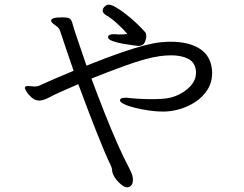

<svg xmlns="http://www.w3.org/2000/svg" viewBox="-20 -761 1040 819"><path d="M471 -615Q475 -615 479.5 -614.5Q484 -614 489 -614Q497 -614 505.5 -614.5Q514 -615 523 -616Q507 -636 480.5 -660Q454 -684 436 -694Q418 -704 418 -716Q418 -727 430 -736Q435 -741 444 -741Q455 -741 475 -729.5Q495 -718 518.5 -699.5Q542 -681 563.5 -660.5Q585 -640 600 -623Q604 -618 604 -607Q604 -594 597 -579.5Q590 -565 570 -565Q569 -565 549.5 -567.5Q530 -570 504.5 -574.5Q479 -579 460 -586Q441 -593 441 -602V-605Q445 -615 463 -615ZM816 -458Q812 -495 783 -510Q754 -525 710 -525Q688 -525 661.5 -521.5Q635 -518 598 -508Q561 -498 506 -478Q451 -458 370 -426Q397 -353 425.5 -281Q454 -209 480.5 -149Q507 -89 527 -52Q541 -24 544 -14.5Q547 -5 547 8Q547 28 532 36Q530 37 528 37.5Q526 38 524 38Q512 38 499 28Q486 18 476 5Q466 -8 462 -18Q458 -29 458 -36.5Q458 -44 453 -54Q428 -106 391.5 -198.5Q355 -291 314 -402Q277 -386 244 -371.5Q211 -357 185 -343Q163 -332 148 -332Q130 -332 116 -344Q102 -356 94 -369Q86 -382 86 -385Q86 -388 87 -389Q88 -394 98 -394Q102 -394 107 -393.5Q112 -393 116 -393Q118 -393 121 -392.5Q124 -392 127 -392Q141 -392 148 -396Q209 -424 294 -459Q279 -503 264 -546.5Q249 -590 235 -633Q234 -636 229 -642Q224 -648 220 -650Q216 -653 207 -660Q198 -667 198 -673Q198 -687 246 -687Q269 -687 277.5 -681.5Q286 -676 291 -654Q302 -617 317.5 -573Q333 -529 349 -481Q439 -517 499 -537.5Q559 -558 598.5 -568Q638 -578 663.5 -580.5Q689 -583 708 -583Q785 -583 831.5 -553.5Q878 -524 884 -465Q884 -461 884.5 -457.5Q885 -454 885 -451Q885 -410 865.5 -379Q846 -348 814.5 -327Q783 -306 746.5 -295.5Q710 -285 676 -285Q648 -285 616.5 -289.5Q585 -294 556.5 -301Q528 -308 510 -316.5Q492 -325 492 -333Q492 -344 513 -344H521Q547 -341 574.5 -339.5Q602 -338 627 -338Q652 -338 672.5 -339.5Q693 -341 705 -344Q750 -355 783 -384.5Q816 -414 816 -450Z"/></svg>

Font: Moon Stars Kai T HW
Style: Regular
Weight: 400
Designer: GuiWonder
Version: Version 1.101